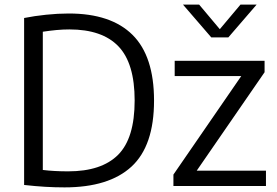

<svg xmlns="http://www.w3.org/2000/svg" viewBox="-20 -806 1200 832"><path d="M259.5 6Q218 6 176 3.5Q134 1 84.5 -4.5V-728Q129.5 -737 180 -742.2Q230.5 -747.5 278 -747.5Q461 -747.5 554.2 -655Q647.5 -562.5 647.5 -370Q647.5 -174 549.8 -84Q452 6 259.5 6ZM275.5 -63.5Q420 -63.5 491.8 -135.2Q563.5 -207 563.5 -370.5Q563.5 -532 493.2 -605.2Q423 -678.5 280.5 -678.5Q253.5 -678.5 224.2 -675.8Q195 -673 165.5 -668.5V-69.5Q214 -63.5 275.5 -63.5ZM731.5 0V-49.5L1025.5 -476.5H737V-542.5H1126.5V-493L832.5 -66.5H1132.5V0ZM895.5 -644 773 -786H843L932.5 -679.5L1022 -786H1092L969.5 -644Z"/></svg>

Font: Encode Sans
Style: Regular
Weight: 400
Designer: Multiple Designers
Foundry: Impallari Type
Version: Version 3.002; ttfautohint (v1.8.3) -l 8 -r 50 -G 200 -x 14 